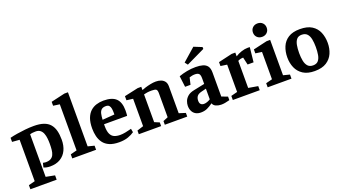

<svg xmlns="http://www.w3.org/2000/svg" viewBox="-64 -1384 3954 2205"><g transform="rotate(-20 1913.0 -281.5)"><path d="M17 168V118L95 98V-408L5 -415V-465Q44 -475 93.5 -483Q143 -491 196 -496.5Q249 -502 300 -502Q372 -502 420 -485.5Q468 -469 496.5 -436Q525 -403 537.5 -355Q550 -307 550 -244Q550 -172 524 -117Q498 -62 447 -31Q396 0 321 0Q300 0 278 -4.5Q256 -9 243 -16L256 -68Q262 -67 272.5 -65Q283 -63 290 -63Q329 -63 352 -76.5Q375 -90 386.5 -114.5Q398 -139 401.5 -173Q405 -207 405 -248Q405 -280 401.5 -313Q398 -346 387.5 -373.5Q377 -401 356 -418Q335 -435 300 -435Q281 -435 263 -433Q245 -431 230 -426V94L338 115V168Z M590 0V-50L668 -70V-633L590 -644V-692L759 -731H803V-70L881 -50V0Z M1162 10Q1091 10 1044 -10.5Q997 -31 970.5 -67Q944 -103 933 -148.5Q922 -194 922 -244Q922 -318 940.5 -367.5Q959 -417 991 -446.5Q1023 -476 1064.5 -489Q1106 -502 1152 -502Q1257 -502 1305 -455.5Q1353 -409 1353 -310Q1353 -304 1352.5 -291.5Q1352 -279 1351.5 -266Q1351 -253 1349 -244H1067V-220Q1067 -159 1083 -125Q1099 -91 1129 -78Q1159 -65 1202 -65Q1231 -65 1267 -72Q1303 -79 1340 -89L1348 -45Q1318 -23 1272 -6.5Q1226 10 1162 10ZM1069 -298 1217 -309V-330Q1217 -359 1213 -382Q1209 -405 1196.5 -419Q1184 -433 1157 -433Q1122 -433 1103.5 -417Q1085 -401 1078 -370.5Q1071 -340 1069 -298Z M1403 0V-45L1481 -70V-405L1403 -415V-465L1572 -502H1616V-462Q1629 -468 1659 -477.5Q1689 -487 1725 -494.5Q1761 -502 1792 -502Q1825 -502 1853 -492Q1881 -482 1898.5 -459.5Q1916 -437 1916 -398V-70L1995 -45V0H1721V-45L1781 -70V-364Q1781 -401 1767 -411Q1753 -421 1712 -421Q1679 -421 1657 -417.5Q1635 -414 1616 -409V-70L1676 -45V0Z M2161 10Q2124 10 2097.5 -5Q2071 -20 2057 -48Q2043 -76 2043 -113Q2043 -140 2054 -169.5Q2065 -199 2093 -223.5Q2121 -248 2171 -258L2306 -286V-356Q2306 -396 2291.5 -411Q2277 -426 2242 -426Q2223 -426 2206.5 -422.5Q2190 -419 2175 -414L2155 -330H2089L2072 -465Q2119 -482 2171.5 -492Q2224 -502 2279 -502Q2329 -502 2365.5 -491.5Q2402 -481 2421.5 -454Q2441 -427 2441 -377V-83L2514 -55V-12Q2479 -3 2457 1Q2435 5 2409 5Q2377 5 2347 -8Q2317 -21 2309 -48Q2272 -21 2238 -5.5Q2204 10 2161 10ZM2227 -71Q2248 -71 2270.5 -80Q2293 -89 2306 -98V-228L2246 -213Q2206 -203 2190.5 -181.5Q2175 -160 2175 -127Q2175 -98 2189 -84.5Q2203 -71 2227 -71ZM2206 -558 2179 -593 2335 -730 2434 -690V-667Z M2552 0V-50L2630 -70V-404L2552 -415V-463L2720 -502H2765V-456Q2798 -478 2839 -491.5Q2880 -505 2914 -505Q2920 -505 2929.5 -505Q2939 -505 2943 -504L2924 -325H2851L2830 -417Q2814 -417 2796.5 -413Q2779 -409 2765 -401V-70L2881 -50V0Z M2978 0V-50L3056 -70V-404L2978 -415V-463L3147 -502H3191V-70L3269 -50V0ZM3118 -566Q3081 -566 3057.5 -589Q3034 -612 3034 -648Q3034 -684 3057.5 -707Q3081 -730 3118 -730Q3155 -730 3178.5 -707Q3202 -684 3202 -648Q3202 -612 3178.5 -589Q3155 -566 3118 -566Z M3552 10Q3465 10 3411 -25Q3357 -60 3332 -117.5Q3307 -175 3307 -244Q3307 -316 3331.5 -374.5Q3356 -433 3410 -467.5Q3464 -502 3552 -502Q3643 -502 3697.5 -467.5Q3752 -433 3776.5 -374.5Q3801 -316 3801 -244Q3801 -175 3776 -117.5Q3751 -60 3696.5 -25Q3642 10 3552 10ZM3556 -58Q3598 -58 3619.5 -83Q3641 -108 3648.5 -150.5Q3656 -193 3656 -246Q3656 -300 3647.5 -342.5Q3639 -385 3616 -409.5Q3593 -434 3550 -434Q3510 -434 3489 -409.5Q3468 -385 3460 -342.5Q3452 -300 3452 -246Q3452 -193 3460.5 -150.5Q3469 -108 3491.5 -83Q3514 -58 3556 -58Z"/></g></svg>

Font: Manuale
Style: Bold
Weight: 700
Version: Version 1.002